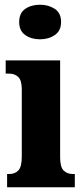

<svg xmlns="http://www.w3.org/2000/svg" viewBox="-20 -791 353 811"><path d="M149 -625Q112 -625 86.5 -643Q61 -661 61 -698Q61 -736 86.5 -753.5Q112 -771 149 -771Q185 -771 211.5 -753.5Q238 -736 238 -698Q238 -661 211.5 -643Q185 -625 149 -625ZM10 0V-56H19Q43 -56 57.5 -71Q72 -86 72 -129V-413Q72 -452 57 -466Q42 -480 19 -480H4V-536H234V-127Q234 -85 249 -70.5Q264 -56 287 -56H296V0Z"/></svg>

Font: Noto Serif Lao ExtraCondensed Black
Style: Regular
Weight: 900
Width: 2
Designer: Monotype Design Team
Foundry: Monotype Imaging Inc.
Version: Version 2.003; ttfautohint (v1.8.4.7-5d5b)